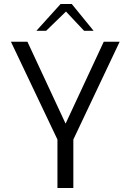

<svg xmlns="http://www.w3.org/2000/svg" viewBox="-20 -946 658 966"><path d="M269 -244 35 -736H118L310 -324L502 -736H582L349 -244V0H269ZM285 -926H341L451 -791H403L312 -888L212 -791H163Z"/></svg>

Font: Exo
Style: Regular
Weight: 400
Designer: Natanael Gama
Foundry: Natanael Gama
Version: Version 1.500; ttfautohint (v1.6)